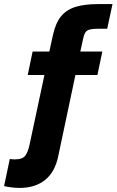

<svg xmlns="http://www.w3.org/2000/svg" viewBox="-107 -749 572 942"><path d="M-10 173Q-30 173 -50 170.5Q-70 168 -87 164L-59 31Q-53 32 -46.5 32.5Q-40 33 -34 33Q4 33 17.5 14Q31 -5 38 -39L111 -381H29L53 -496H135L153 -578Q166 -637 193 -669.5Q220 -702 264.5 -715.5Q309 -729 376 -729H445L419 -608H377Q337 -608 322.5 -600Q308 -592 302 -564L287 -496H395L371 -381H263L179 16Q163 95 114 134Q65 173 -10 173Z"/></svg>

Font: Atkinson Hyperlegible
Style: Bold Italic
Weight: 700
Italic angle: -12°
Designer: Elliott Scott, Megan Eiswerth, Linus Boman, Theodore Petrosky
Foundry: Braille Institute
Version: Version 1.006; ttfautohint (v1.8.3)